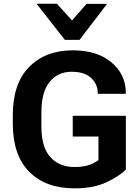

<svg xmlns="http://www.w3.org/2000/svg" viewBox="-20 -995 741 1029"><path d="M48.6 -333.3Q48.6 -162.8 136.8 -74.2Q225.1 14.4 379.4 14.4Q479.5 14.4 548.5 -17.2Q617.4 -48.8 654.5 -86.4V-374.5H369.9V-263.4H507.6V-136.7Q479.7 -117.2 450.3 -108.5Q420.9 -99.9 379.6 -99.9Q297.4 -99.9 249.6 -153.1Q201.9 -206.3 201.9 -317.6V-393.3Q201.9 -502.2 246.2 -556.3Q290.5 -610.4 363.8 -610.4Q433.3 -610.4 468.5 -577Q503.7 -543.7 503.7 -497.8V-492.4H654.3V-499.3Q653.6 -596.2 577.3 -660.8Q501 -725.3 369.4 -725.3Q224.9 -725.3 136.7 -636.7Q48.6 -548.1 48.6 -377.7ZM327.6 -781.2H406.2L554 -974.4H444.1L366 -885.5L284.9 -974.9H176Z"/></svg>

Font: Roboto Flex
Style: Regular
Weight: 400
Designer: Berlow after Robertson
Foundry: Google
Version: Version 3.200;gftools[0.9.32]